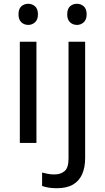

<svg xmlns="http://www.w3.org/2000/svg" viewBox="-20 -757 556 1017"><path d="M173 -536V0H85V-536ZM130 -737Q150 -737 165.5 -723.5Q181 -710 181 -681Q181 -653 165.5 -639Q150 -625 130 -625Q108 -625 93 -639Q78 -653 78 -681Q78 -710 93 -723.5Q108 -737 130 -737ZM280 240Q255 240 236 236.5Q217 233 203 228V157Q218 161 234 164Q250 167 269 167Q301 167 322 149.5Q343 132 343 83V-536H431V80Q431 130 415 166Q399 202 366 221Q333 240 280 240ZM336 -681Q336 -710 351 -723.5Q366 -737 388 -737Q408 -737 423.5 -723.5Q439 -710 439 -681Q439 -653 423.5 -639Q408 -625 388 -625Q366 -625 351 -639Q336 -653 336 -681Z"/></svg>

Font: Noto Sans NKo Unjoined
Style: Regular
Weight: 400
Designer: Monotype Design Team
Foundry: Monotype Imaging Inc.
Version: Version 2.004